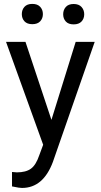

<svg xmlns="http://www.w3.org/2000/svg" viewBox="-20 -741 513 975"><path d="M241.2 -132.3 364.3 -528.3H460.9L248.5 81.5Q199.2 213.4 91.8 213.4L74.7 211.9L41 205.6V132.3L65.4 134.3Q111.3 134.3 137 115.7Q162.6 97.2 179.2 47.9L199.2 -5.9L10.7 -528.3H109.4ZM90.8 -669.4Q90.8 -691.4 104.2 -706.3Q117.7 -721.2 144 -721.2Q170.4 -721.2 184.1 -706.3Q197.8 -691.4 197.8 -669.4Q197.8 -647.5 184.1 -632.8Q170.4 -618.2 144 -618.2Q117.7 -618.2 104.2 -632.8Q90.8 -647.5 90.8 -669.4ZM300.8 -668.5Q300.8 -690.4 314.2 -705.6Q327.6 -720.7 354 -720.7Q380.4 -720.7 394 -705.6Q407.7 -690.4 407.7 -668.5Q407.7 -646.5 394 -631.8Q380.4 -617.2 354 -617.2Q327.6 -617.2 314.2 -631.8Q300.8 -646.5 300.8 -668.5Z"/></svg>

Font: Mardoto
Style: Regular
Weight: 400
Designer: Christian Robertson, Vahan Hovhannisyan
Foundry: Google
Version: Version 1.000